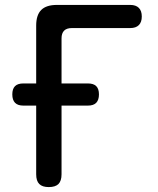

<svg xmlns="http://www.w3.org/2000/svg" viewBox="-20 -750 640 780"><path d="M178 10Q152 10 139.5 -2.5Q127 -15 127 -42V-321H75Q52 -321 41 -332.5Q30 -344 30 -366.5Q30 -389 41 -400Q52 -411 75 -411H127V-646Q127 -689 147.5 -709.5Q168 -730 211 -730H509Q532 -730 544 -718Q556 -706 556 -683Q556 -660 544 -648Q532 -636 509 -636H272Q251 -636 240.5 -625.5Q230 -615 230 -594V-411H337Q360 -411 371 -400Q382 -389 382 -366.5Q382 -344 371 -332.5Q360 -321 337 -321H230V-42Q230 -15 217.5 -2.5Q205 10 178 10Z"/></svg>

Font: Maple Mono Normal NL Medium
Style: Regular
Weight: 500
Monospace: yes
Designer: subframe7536
Version: Version 7.000